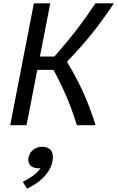

<svg xmlns="http://www.w3.org/2000/svg" viewBox="-20 -750 702 1150"><path d="M139 0 203.5 -331.5H300.5C355 -230.5 401 -128.5 440.5 0H552.5C504.5 -156.5 444 -277 383 -376L384 -383.5C498 -500.5 585 -613 662 -730H551.5C478 -619.5 405 -523.5 306 -411.5H219L281 -730H183L41 0ZM116.5 339.5 142 380C210 348.5 279.5 292 294.5 216C306 156.5 276.5 129 233.5 129C194 129 159 152.5 151 193.5C143 233.5 168 258 210 258C214 258 218 257.5 222.5 257C200 292.5 160.5 316 116.5 339.5Z"/></svg>

Font: Monaspace Argon
Style: Italic
Weight: 400
Italic angle: -11°
Designer: Riley Cran & the Lettermatic Team
Foundry: Lettermatic
Version: Version 1.101 (Monaspace Argon)